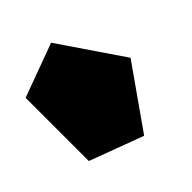

<svg xmlns="http://www.w3.org/2000/svg" viewBox="-79 -882 653 653"><g transform="rotate(45 247.5 -556.0)"><path d="M83 -382 12 -575 202 -467 187 -384V-382ZM202 -467 12 -575V-576L238 -730H239ZM187 -382V-384L239 -730H240L459 -576V-575L387 -382Z"/></g></svg>

Font: Foldit ExtraBold
Style: Regular
Weight: 800
Version: Version 1.003